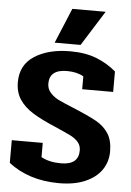

<svg xmlns="http://www.w3.org/2000/svg" viewBox="-60 -923 668 982"><g transform="rotate(5 274.5 -432.0)"><path d="M271 -879H442L329 -699H196ZM21 -67V-183H180V-110Q221 -87 282 -87Q372 -87 372 -161Q372 -186 357 -203.5Q342 -221 317 -233.5Q292 -246 237 -270Q163 -301 118.5 -329Q74 -357 50 -393.5Q26 -430 26 -482Q26 -571 97.5 -616.5Q169 -662 280 -662Q358 -662 415 -639.5Q472 -617 516 -579V-474H357V-540Q323 -560 272 -560Q182 -560 182 -488Q182 -460 200.5 -440Q219 -420 244 -408Q269 -396 313 -378Q398 -343 439.5 -320Q481 -297 504 -261.5Q527 -226 527 -169Q527 -116 498.5 -74.5Q470 -33 414.5 -9Q359 15 281 15Q201 15 135 -6.5Q69 -28 21 -67Z"/></g></svg>

Font: Pridi SemiBold
Style: Regular
Weight: 600
Designer: Katatrad Team
Foundry: CadsonDemak
Version: Version 1.001